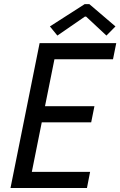

<svg xmlns="http://www.w3.org/2000/svg" viewBox="-20 -934 598 954"><path d="M176.8 -719.7H557.6L541.5 -639.6H250.5L203.6 -406.2H449.2L433.1 -326.2H187.5L138.2 -80.1H427.7L412.1 0H32.2ZM228 -802.7 400.9 -913.6H423.8L553.7 -802.7L508.8 -757.3L407.7 -851.6H401.9L265.1 -757.3Z"/></svg>

Font: Reddit Sans Chocolate
Style: Italic
Weight: 400
Italic angle: -11.25°
Designer: Stephen Hutchings
Version: Version 1.013